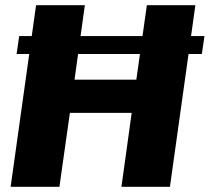

<svg xmlns="http://www.w3.org/2000/svg" viewBox="-20 -720 808 740"><path d="M119 -700H307L257 -339L225 -413H546L495 -339L546 -700H733L635 0H448L498 -360L528 -285H207L260 -360L209 0H21ZM768 -581 758 -512H44L54 -581Z"/></svg>

Font: Pathway Extreme SemiCondensed ExtraBold
Style: Italic
Weight: 800
Width: 4
Italic angle: -8°
Version: Version 1.001;gftools[0.9.26]